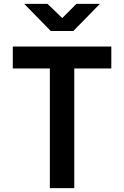

<svg xmlns="http://www.w3.org/2000/svg" viewBox="-20 -970 640 990"><path d="M237 0V-617H46V-730H554V-617H363V0ZM242 -810 105 -950H225L301 -877L374 -950H495L358 -810Z"/></svg>

Font: JetBrains Mono NL
Style: Bold
Weight: 700
Monospace: yes
Designer: Philipp Nurullin, Konstantin Bulenkov
Foundry: JetBrains
Version: Version 2.305; ttfautohint (v1.8.4.7-5d5b)